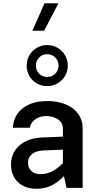

<svg xmlns="http://www.w3.org/2000/svg" viewBox="-20 -1142 600 1167"><path d="M250.5 -1122.1H335.4L248 -955.1H176.8ZM266.6 -868.2Q301.3 -868.2 329.8 -851.3Q358.4 -834.5 375.2 -806.2Q392.1 -777.8 392.1 -743.2Q392.1 -708.5 375.2 -680.2Q358.4 -651.9 329.8 -635.3Q301.3 -618.7 266.6 -618.7Q231.9 -618.7 203.6 -635.3Q175.3 -651.9 158.7 -680.2Q142.1 -708.5 142.1 -743.2Q142.1 -777.8 158.7 -806.2Q175.3 -834.5 203.6 -851.3Q231.9 -868.2 266.6 -868.2ZM266.6 -812.5Q237.3 -812.5 217.8 -792.5Q198.2 -772.5 198.2 -743.2Q198.2 -713.9 217.8 -694.1Q237.3 -674.3 266.6 -674.3Q295.9 -674.3 315.9 -694.1Q335.9 -713.9 335.9 -743.2Q335.9 -772.5 315.9 -792.5Q295.9 -812.5 266.6 -812.5ZM482.4 -359.4V0H384.3L368.7 -71.8Q329.6 -31.2 289.3 -12.9Q249 5.4 202.1 5.4Q130.9 5.4 88.9 -35.2Q46.9 -75.7 46.9 -143.1Q46.9 -212.9 98.4 -258.1Q149.9 -303.2 238.8 -306.6L362.3 -311.5V-359.4Q362.3 -397 332.3 -416.7Q302.2 -436.5 261.7 -436.5Q221.7 -436.5 194.3 -417Q167 -397.5 161.6 -365.7H58.6Q62 -439.5 117.9 -483.6Q173.8 -527.8 268.1 -527.8Q329.6 -527.8 378.2 -508.1Q426.8 -488.3 454.6 -450.7Q482.4 -413.1 482.4 -359.4ZM149.9 -154.3Q149.9 -122.6 170.2 -103Q190.4 -83.5 226.1 -83.5Q262.2 -83.5 294.2 -99.1Q326.2 -114.7 362.3 -149.9V-232.4L243.2 -227.5Q198.7 -225.6 174.3 -205.3Q149.9 -185.1 149.9 -154.3Z"/></svg>

Font: Estedad-FD SemiBold
Style: Regular
Weight: 600
Designer: Amin Abedi
Version: Version 7.3